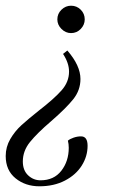

<svg xmlns="http://www.w3.org/2000/svg" viewBox="-55 -464 412 673"><path d="M194 -348Q175 -348 160.5 -362.5Q146 -377 146 -396Q146 -416 160.5 -430Q175 -444 194 -444Q214 -444 228 -430Q242 -416 242 -396Q242 -377 228 -362.5Q214 -348 194 -348ZM-35 83Q-35 51 -19 23.5Q-3 -4 20 -25Q43 -46 82 -77Q135 -118 161 -147.5Q187 -177 187 -213Q187 -243 166 -275L181 -287Q227 -234 227 -187Q227 -148 202 -116.5Q177 -85 124 -39Q75 3 50 34Q25 65 25 102Q25 133 43.5 150.5Q62 168 87 168Q134 168 160 134.5Q186 101 186 54Q186 41 183 29Q190 23 203 18.5Q216 14 229 14Q252 14 252 47Q252 84 231.5 116.5Q211 149 172.5 169Q134 189 83 189Q34 189 -0.5 161Q-35 133 -35 83Z"/></svg>

Font: Arapey
Style: Italic
Weight: 400
Italic angle: -12°
Designer: Eduardo Rodriguez Tunni
Foundry: Eduardo Rodriguez Tunni
Version: Version 3.000